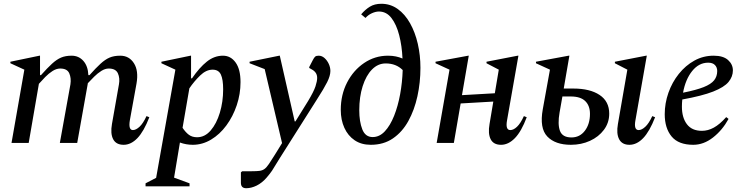

<svg xmlns="http://www.w3.org/2000/svg" viewBox="-20 -757 3937 1017"><path d="M41 0 109 -388 35 -422V-430L189 -462H192V-359H197Q231 -397 255.5 -419.5Q280 -442 303.5 -452Q327 -462 359 -462Q397 -462 421.5 -434.5Q446 -407 448 -359H454Q488 -397 512.5 -419.5Q537 -442 560.5 -452Q584 -462 617 -462Q664 -462 689.5 -422Q715 -382 703 -314L668 -121Q659 -68 684 -68Q700 -68 719 -85.5Q738 -103 756 -142L771 -136Q742 -61 708 -25.5Q674 10 635 10Q595 10 579.5 -19.5Q564 -49 573 -100L610 -310Q616 -343 604.5 -368.5Q593 -394 556 -394Q537 -394 517 -381.5Q497 -369 479 -351Q461 -333 445 -316V-314L389 0H297L353 -310Q358 -343 347 -368.5Q336 -394 299 -394Q279 -394 258.5 -381Q238 -368 219.5 -349Q201 -330 186 -313L132 0Z M751 230V214L807 185L909 -388L835 -422V-430L989 -462H992V-342H997Q1036 -399 1075.5 -430.5Q1115 -462 1161 -462Q1202 -462 1228 -426Q1254 -390 1254 -322Q1254 -259 1234 -199.5Q1214 -140 1179 -92.5Q1144 -45 1098 -17.5Q1052 10 1001 10Q966 10 933 -2L902 184L984 214V230ZM1106 -388Q1072 -388 1040 -357Q1008 -326 983 -289L947 -80Q963 -56 980.5 -43Q998 -30 1024 -30Q1065 -30 1096 -66Q1127 -102 1144.5 -160Q1162 -218 1162 -284Q1162 -336 1150 -362Q1138 -388 1106 -388Z M1284 240Q1256 240 1256 211V156L1263 150H1314Q1340 150 1355 148Q1370 146 1381 138Q1392 130 1404.5 111.5Q1417 93 1437 61L1474 1L1382 -391L1302 -422V-430L1459 -462H1462L1541 -114H1545L1612 -222Q1642 -272 1651 -299.5Q1660 -327 1660 -344Q1660 -360 1652.5 -371Q1645 -382 1632 -389L1618 -397V-402L1636 -437Q1644 -453 1650 -457.5Q1656 -462 1668 -462Q1685 -462 1699 -449.5Q1713 -437 1721.5 -418.5Q1730 -400 1730 -381Q1730 -356 1713 -322Q1696 -288 1658 -229L1463 79Q1448 102 1439.5 117Q1431 132 1421 147Q1411 162 1393 183Q1368 212 1339.5 226Q1311 240 1284 240Z M1944 10Q1894 10 1858.5 -14Q1823 -38 1804 -80Q1785 -122 1785 -175Q1785 -255 1818.5 -320Q1852 -385 1909 -423.5Q1966 -462 2035 -462Q2058 -462 2077 -458Q2096 -454 2112 -447Q2109 -514 2094.5 -570.5Q2080 -627 2053.5 -661.5Q2027 -696 1987 -696Q1970 -696 1950 -687Q1930 -678 1916 -662L1893 -681Q1914 -706 1939 -721.5Q1964 -737 2000 -737Q2048 -737 2086.5 -709.5Q2125 -682 2152 -634Q2179 -586 2193 -525Q2207 -464 2207 -398Q2207 -320 2191 -247Q2175 -174 2143 -116Q2111 -58 2061.5 -24Q2012 10 1944 10ZM1883 -173Q1883 -113 1899 -72Q1915 -31 1954 -31Q1990 -31 2018.5 -61.5Q2047 -92 2067.5 -143.5Q2088 -195 2099.5 -258Q2111 -321 2113 -386Q2078 -421 2023 -421Q1982 -421 1950.5 -389Q1919 -357 1901 -300.5Q1883 -244 1883 -173Z M2293 0 2361 -388 2287 -422V-430L2460 -462H2463L2427 -253L2601 -263L2622 -388L2557 -422V-430L2722 -462H2726L2666 -121Q2656 -68 2683 -68Q2700 -68 2718.5 -85.5Q2737 -103 2755 -142L2770 -136Q2742 -61 2707.5 -25.5Q2673 10 2634 10Q2594 10 2579 -19.5Q2564 -49 2573 -100L2593 -219L2420 -209L2384 0Z M3314 10Q3275 10 3259.5 -19.5Q3244 -49 3253 -100L3303 -388L3237 -422V-430L3402 -462H3406L3346 -121Q3336 -68 3363 -68Q3379 -68 3398 -85.5Q3417 -103 3435 -142L3450 -136Q3421 -61 3387 -25.5Q3353 10 3314 10ZM2893 -388 2819 -422V-430L2992 -462H2996L2966 -288H3017Q3105 -288 3156 -254Q3207 -220 3207 -155Q3207 -107 3179 -69.5Q3151 -32 3105 -11Q3059 10 3004 10Q2921 10 2879 -34Q2837 -78 2855 -178ZM2944 -161Q2933 -99 2946 -64Q2959 -29 3007 -29Q3051 -29 3078 -64.5Q3105 -100 3105 -154Q3105 -197 3080 -221.5Q3055 -246 3003 -246H2959Z M3652 10Q3574 10 3537.5 -34Q3501 -78 3501 -152Q3501 -210 3520.5 -265.5Q3540 -321 3575.5 -365.5Q3611 -410 3658 -436Q3705 -462 3760 -462Q3811 -462 3836.5 -439Q3862 -416 3862 -384Q3862 -351 3839 -323Q3816 -295 3757.5 -272Q3699 -249 3594 -230Q3592 -211 3592 -192Q3592 -134 3618.5 -99Q3645 -64 3698 -64Q3730 -64 3761 -81Q3792 -98 3826 -136H3828L3839 -127Q3806 -67 3756.5 -28.5Q3707 10 3652 10ZM3731 -425Q3682 -425 3646.5 -381Q3611 -337 3598 -266Q3668 -280 3707 -295.5Q3746 -311 3762.5 -331.5Q3779 -352 3779 -381Q3779 -400 3767 -412.5Q3755 -425 3731 -425Z"/></svg>

Font: Spectral Medium
Style: Italic
Weight: 500
Italic angle: -10°
Designer: Jean-Baptiste Levee
Foundry: Production Type
Version: Version 2.001